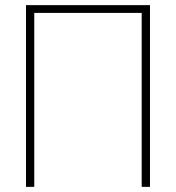

<svg xmlns="http://www.w3.org/2000/svg" viewBox="-20 -727 686 747"><path d="M563.5 0H531.2V-676.8H113.3V0H81.1V-707H563.5Z"/></svg>

Font: Pretendard JP Thin
Style: Regular
Weight: 100
Designer: Base glyphs from Inter by Rasmus Andersson; Hangeul glyphs from Noto Sans CJK(Source Han Sans) by Jang Soo-young and Kan
Foundry: Kil Hyung-jin
Version: Version 1.309